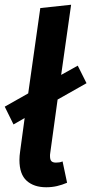

<svg xmlns="http://www.w3.org/2000/svg" viewBox="-21 -775 385 810"><path d="M262 -4Q241 5 219.5 10Q198 15 174 15Q122 15 91.5 -12.5Q61 -40 61 -100Q61 -117 64 -137L83 -277L36 -250L-1 -325L98 -381L149 -741L279 -755L237 -459L307 -498L344 -424L222 -355L191 -130Q190 -126 190 -122V-116Q190 -101 196 -95Q202 -89 215 -89Q222 -89 229 -90Q236 -91 243 -94Z"/></svg>

Font: Xgbmvzvtohvqztyvzapvmeyoton
Style: Regular
Weight: 500
Italic angle: -8°
Designer: Carrois Corporate & Edenspiekermann
Foundry: Carrois Corporate GbR & Edenspiekermann AG
Version: Version 2.001